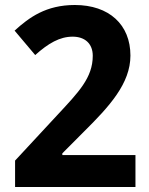

<svg xmlns="http://www.w3.org/2000/svg" viewBox="-20 -744 591 764"><path d="M519 -127H228V-133.8L314 -220.2C415 -320.3 499 -411.6 499 -522.9C499 -646 414.1 -724.1 277.8 -724.1C163.1 -724.1 96.2 -674.8 38.1 -622.1L120.1 -524.9C172.4 -571.8 217.8 -598.1 269 -598.1C317.9 -598.1 349.1 -570.3 349.1 -522C349.1 -434.6 292.5 -377 208 -286.1L40 -105V0H519Z"/></svg>

Font: Noto Reveo Sans
Style: Bold
Weight: 700
Designer: Monotype Design team
Foundry: Monotype Imaging Inc.
Version: Version 1.04